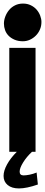

<svg xmlns="http://www.w3.org/2000/svg" viewBox="-26 -850 252 1075"><path d="M26 -582H173V0H153Q123 28 103.5 59.5Q84 91 84 111Q84 132 106 132Q120 132 140 128Q160 124 179 116L186 183Q123 205 80 205Q40 205 17 186Q-6 167 -6 135Q-6 106 13.5 70.5Q33 35 68 0H26ZM103 -830Q127 -830 146.5 -820.5Q166 -811 179 -796Q192 -781 199 -762.5Q206 -744 206 -727Q206 -704 197.5 -684.5Q189 -665 174.5 -650.5Q160 -636 141.5 -627.5Q123 -619 102 -619Q76 -619 56 -627.5Q36 -636 22.5 -649.5Q9 -663 2.5 -681Q-4 -699 -4 -718Q-4 -737 3.5 -757Q11 -777 24.5 -793.5Q38 -810 58 -820Q78 -830 103 -830Z"/></svg>

Font: Ranchers
Style: Regular
Weight: 400
Designer: Pablo Impallari, Brenda Gallo
Foundry: Pablo Impallari, Brenda Gallo
Version: Version 1.000; ttfautohint (v0.8) -G 200 -r 50